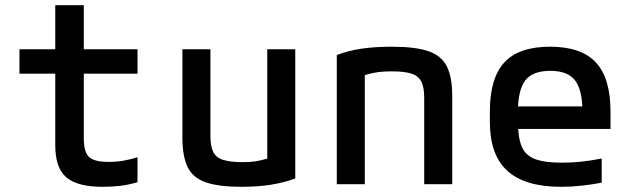

<svg xmlns="http://www.w3.org/2000/svg" viewBox="-20 -710 2440 740"><path d="M376 10Q278 10 235.5 -26.5Q193 -63 193 -150V-426H55V-520H193V-690H303V-520H510V-426H303V-176Q303 -124 323 -105Q343 -86 398 -86Q430 -86 457.5 -91Q485 -96 510 -104V-8Q478 2 445 6Q412 10 376 10Z M911 10Q824 10 774 -7Q724 -24 703.5 -65.5Q683 -107 683 -180V-520H791V-186Q791 -147 801.5 -125Q812 -103 839.5 -94Q867 -85 916 -85Q942 -85 963 -88Q984 -91 1007.5 -98Q1031 -105 1064 -118L1010 -50V-520H1118V-22Q1074 -6 1024 2Q974 10 911 10Z M1278 -498Q1323 -515 1374 -522.5Q1425 -530 1489 -530Q1580 -530 1630.5 -513Q1681 -496 1702 -454.5Q1723 -413 1723 -340V0H1615V-334Q1615 -374 1603.5 -396Q1592 -418 1565 -426.5Q1538 -435 1489 -435Q1463 -435 1441 -432.5Q1419 -430 1395 -423Q1371 -416 1336 -402L1386 -470V0H1278Z M2143 10Q2003 10 1935.5 -51.5Q1868 -113 1868 -240V-280Q1868 -409 1924 -469.5Q1980 -530 2100 -530Q2220 -530 2276.5 -469.5Q2333 -409 2333 -280V-213H1929V-300H2254L2225 -271V-276Q2225 -363 2196.5 -400Q2168 -437 2101 -437Q2033 -437 2004.5 -400Q1976 -363 1976 -276V-245Q1976 -181 1990.5 -146Q2005 -111 2042 -97Q2079 -83 2146 -83Q2181 -83 2216.5 -86.5Q2252 -90 2299 -99V-6Q2263 1 2222.5 5.5Q2182 10 2143 10Z"/></svg>

Font: M PLUS Code Latin Expanded Medium
Style: Regular
Weight: 500
Width: 7
Designer: Coji Morishita
Foundry: UNDERFOREST DESIGN
Version: Version 1.002; ttfautohint (v1.8.3)